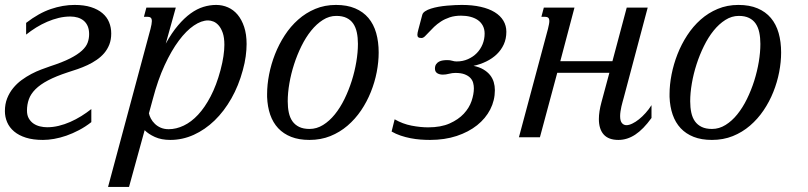

<svg xmlns="http://www.w3.org/2000/svg" viewBox="-22 -549 3232 768"><path d="M178.2 -283.7Q228 -299.8 258.5 -315.4Q289.1 -331.1 305.9 -346.7Q322.8 -362.3 328.6 -378.4Q334.5 -394.5 334.5 -412.6Q334.5 -430.7 328.9 -444.1Q323.2 -457.5 313 -466.1Q302.7 -474.6 289.1 -478.8Q275.4 -482.9 259.3 -482.9Q235.8 -482.9 212.6 -477.3Q189.5 -471.7 166.7 -461.9Q144 -452.1 122.8 -439Q101.6 -425.8 82.5 -410.6V-457.5Q133.3 -496.6 181.4 -512.9Q229.5 -529.3 276.4 -529.3Q314.5 -529.3 342 -520.5Q369.6 -511.7 387.7 -496.3Q405.8 -481 414.3 -460.2Q422.9 -439.5 422.9 -415Q422.9 -390.1 415.3 -370.8Q407.7 -351.6 394.8 -336.4Q381.8 -321.3 364.7 -309.6Q347.7 -297.9 328.4 -288.8Q309.1 -279.8 288.8 -272.7Q268.6 -265.6 249.5 -259.8Q201.7 -244.1 170.2 -227.5Q138.7 -210.9 119.9 -192.1Q101.1 -173.3 93.5 -152.1Q85.9 -130.9 85.9 -106.9Q85.9 -87.9 93.3 -75.2Q100.6 -62.5 112.1 -54.7Q123.5 -46.9 137.9 -43.5Q152.3 -40 166.5 -40Q189.9 -40 213.1 -45.7Q236.3 -51.3 259 -61.3Q281.7 -71.3 303 -84.5Q324.2 -97.7 343.3 -112.8V-60.5Q319.8 -42 294.2 -28.6Q268.6 -15.1 243.4 -6.3Q218.3 2.4 194.3 6.6Q170.4 10.7 149.9 10.7Q110.4 10.7 81.8 1.7Q53.2 -7.3 34.4 -23.2Q15.6 -39.1 6.6 -60.1Q-2.4 -81.1 -2.4 -104.5Q-2.4 -132.8 6.6 -155.5Q15.6 -178.2 30.5 -196.5Q45.4 -214.8 64.5 -228.8Q83.5 -242.7 103.5 -253.2Q123.5 -263.7 143.1 -271Q162.6 -278.3 178.2 -283.7Z M573.7 -95.7Q575.7 -85.9 581.5 -74.7Q587.4 -63.5 597.2 -54Q606.9 -44.4 620.8 -38.3Q634.8 -32.2 652.8 -32.2Q682.6 -32.2 712.9 -46.6Q743.2 -61 770.3 -90.1Q797.4 -119.1 820.6 -163.6Q843.8 -208 859.9 -268.1Q868.2 -299.3 871.8 -324.5Q875.5 -349.6 875.5 -369.6Q875.5 -398.9 868.9 -417.7Q862.3 -436.5 852.5 -447.5Q842.8 -458.5 831.5 -462.9Q820.3 -467.3 810.5 -467.3Q783.7 -467.3 753.4 -446.8Q723.1 -426.3 693.4 -386.5Q663.6 -346.7 636.5 -288.1Q609.4 -229.5 589.4 -153.3ZM681.2 -518.6 641.1 -374.5Q665 -418 690.2 -447.5Q715.3 -477.1 740.7 -495.4Q766.1 -513.7 791.7 -521.5Q817.4 -529.3 842.8 -529.3Q867.7 -529.3 889.9 -519.5Q912.1 -509.8 928.5 -490.2Q944.8 -470.7 954.6 -441.4Q964.4 -412.1 964.4 -373Q964.4 -350.1 960.9 -324Q957.5 -297.9 949.2 -268.1Q932.6 -206.5 903.6 -155.3Q874.5 -104 836.4 -67.1Q798.3 -30.3 753.2 -9.8Q708 10.7 659.2 10.7Q623.5 10.7 597.7 -1Q571.8 -12.7 556.6 -28.3L494.1 198.7H410.2L580.1 -433.6Q582.5 -443.8 584 -451.4Q585.4 -459 585.4 -464.4Q585.4 -474.6 580.8 -478.3Q576.2 -481.9 567.4 -481.9H553.7L563.5 -518.6Z M1046.4 -172.4Q1046.4 -210 1054.4 -251.2Q1062.5 -292.5 1078.1 -332.3Q1093.8 -372.1 1116.9 -407.7Q1140.1 -443.4 1170.7 -470.5Q1201.2 -497.6 1239 -513.4Q1276.9 -529.3 1321.8 -529.3Q1366.2 -529.3 1398.4 -515.6Q1430.7 -502 1451.7 -477.1Q1472.7 -452.1 1482.7 -417Q1492.7 -381.8 1492.7 -338.9Q1492.7 -301.3 1484.9 -260.7Q1477.1 -220.2 1461.4 -181.2Q1445.8 -142.1 1422.4 -107.4Q1398.9 -72.8 1368.2 -46.4Q1337.4 -20 1299.3 -4.6Q1261.2 10.7 1215.8 10.7Q1173.8 10.7 1142.8 -1.5Q1111.8 -13.7 1090.8 -36.1Q1069.8 -58.6 1058.8 -90.3Q1047.9 -122.1 1046.4 -161.1ZM1323.2 -485.4Q1294.9 -485.4 1269.5 -469.2Q1244.1 -453.1 1222.7 -426.5Q1201.2 -399.9 1183.8 -364.7Q1166.5 -329.6 1154.3 -291.7Q1142.1 -253.9 1135.5 -215.6Q1128.9 -177.2 1128.9 -144Q1128.9 -119.1 1133.3 -98.6Q1137.7 -78.1 1147.9 -63.7Q1158.2 -49.3 1174.8 -41.3Q1191.4 -33.2 1216.3 -33.2Q1244.6 -33.2 1270.3 -49.1Q1295.9 -64.9 1317.4 -91.6Q1338.9 -118.2 1356 -153.1Q1373 -188 1385 -225.8Q1397 -263.7 1403.3 -301.8Q1409.7 -339.8 1409.7 -373.5Q1409.7 -398.4 1405.3 -419.2Q1400.9 -439.9 1390.9 -454.6Q1380.9 -469.2 1364.3 -477.3Q1347.7 -485.4 1323.2 -485.4Z M1822.3 -486.3Q1796.9 -486.3 1777.1 -479.7Q1757.3 -473.1 1741.9 -463.1Q1726.6 -453.1 1714.6 -441.7Q1702.6 -430.2 1693.6 -420.2Q1684.6 -410.2 1677.5 -403.6Q1670.4 -397 1664.1 -397Q1654.8 -397 1651.1 -400.1Q1647.5 -403.3 1647.5 -409.7Q1647.5 -416.5 1651.4 -430.7L1667 -489.3Q1668.9 -497.6 1678.5 -503.9Q1688 -510.3 1701.9 -514.6Q1715.8 -519 1732.4 -522Q1749 -524.9 1765.9 -526.4Q1782.7 -527.8 1798.3 -528.6Q1814 -529.3 1825.2 -529.3Q1867.7 -529.3 1900.9 -521.7Q1934.1 -514.2 1956.8 -500.2Q1979.5 -486.3 1991.5 -466.3Q2003.4 -446.3 2003.4 -421.9Q2003.4 -394 1993.2 -371.6Q1982.9 -349.1 1965.1 -332Q1947.3 -314.9 1923.3 -303.2Q1899.4 -291.5 1872.1 -285.6Q1895.5 -280.8 1911.6 -271.2Q1927.7 -261.7 1938 -249Q1948.2 -236.3 1952.9 -220.7Q1957.5 -205.1 1957.5 -188.5Q1957.5 -147.5 1939 -111.3Q1920.4 -75.2 1886.5 -48.1Q1852.5 -21 1804.7 -5.1Q1756.8 10.7 1698.2 10.7Q1680.7 10.7 1660.6 9.3Q1640.6 7.8 1620.4 3.9Q1600.1 0 1580.6 -6.6Q1561 -13.2 1544.4 -22.9L1556.6 -71.8Q1588.9 -53.2 1624.3 -46.4Q1659.7 -39.6 1690.4 -39.6Q1741.7 -39.6 1776.6 -55.2Q1811.5 -70.8 1833.3 -94.2Q1855 -117.7 1864.3 -145Q1873.5 -172.4 1873.5 -195.8Q1873.5 -206.5 1870.6 -217.5Q1867.7 -228.5 1859.4 -237.3Q1851.1 -246.1 1836.7 -251.7Q1822.3 -257.3 1799.3 -257.3Q1787.1 -257.3 1774.2 -253.9Q1761.2 -250.5 1749.5 -250.5Q1735.8 -250.5 1726.8 -256.3Q1717.8 -262.2 1717.8 -274.4Q1717.8 -285.2 1722.4 -292Q1727.1 -298.8 1734.1 -302.5Q1741.2 -306.2 1750 -307.4Q1758.8 -308.6 1767.6 -308.6Q1778.3 -308.6 1786.9 -305.9Q1795.4 -303.2 1804.7 -303.2Q1829.1 -303.2 1849.6 -312.3Q1870.1 -321.3 1885 -336.4Q1899.9 -351.6 1908.2 -371.8Q1916.5 -392.1 1916.5 -414.6Q1916.5 -432.6 1909.2 -446.3Q1901.9 -460 1889.2 -468.8Q1876.5 -477.5 1859.4 -481.9Q1842.3 -486.3 1822.3 -486.3Z M2472.7 -157.2Q2470.7 -150.4 2468.3 -141.4Q2465.8 -132.3 2463.6 -122.8Q2461.4 -113.3 2460 -103.3Q2458.5 -93.3 2458.5 -84.5Q2458.5 -65.4 2465.6 -56.9Q2472.7 -48.3 2483.9 -48.3Q2494.1 -48.3 2507.3 -54.7Q2520.5 -61 2533.9 -71.8Q2547.4 -82.5 2560.5 -97.2Q2573.7 -111.8 2584 -128.4V-77.1Q2551.3 -31.7 2519 -10.5Q2486.8 10.7 2451.7 10.7Q2412.1 10.7 2392.8 -11Q2373.5 -32.7 2373.5 -72.8Q2373.5 -102.1 2383.8 -140.1L2415.5 -257.8H2207L2137.7 0H2053.7L2169.9 -433.6Q2172.4 -443.8 2173.8 -451.4Q2175.3 -459 2175.3 -464.4Q2175.3 -474.6 2170.7 -478.3Q2166 -481.9 2157.2 -481.9H2143.6L2153.3 -518.6H2275.9L2219.2 -304.2H2427.7L2484.9 -518.6H2568.8Z M2656.2 -172.4Q2656.2 -210 2664.3 -251.2Q2672.4 -292.5 2688 -332.3Q2703.6 -372.1 2726.8 -407.7Q2750 -443.4 2780.5 -470.5Q2811 -497.6 2848.9 -513.4Q2886.7 -529.3 2931.6 -529.3Q2976.1 -529.3 3008.3 -515.6Q3040.5 -502 3061.5 -477.1Q3082.5 -452.1 3092.5 -417Q3102.5 -381.8 3102.5 -338.9Q3102.5 -301.3 3094.7 -260.7Q3086.9 -220.2 3071.3 -181.2Q3055.7 -142.1 3032.2 -107.4Q3008.8 -72.8 2978 -46.4Q2947.3 -20 2909.2 -4.6Q2871.1 10.7 2825.7 10.7Q2783.7 10.7 2752.7 -1.5Q2721.7 -13.7 2700.7 -36.1Q2679.7 -58.6 2668.7 -90.3Q2657.7 -122.1 2656.2 -161.1ZM2933.1 -485.4Q2904.8 -485.4 2879.4 -469.2Q2854 -453.1 2832.5 -426.5Q2811 -399.9 2793.7 -364.7Q2776.4 -329.6 2764.2 -291.7Q2752 -253.9 2745.4 -215.6Q2738.8 -177.2 2738.8 -144Q2738.8 -119.1 2743.2 -98.6Q2747.6 -78.1 2757.8 -63.7Q2768.1 -49.3 2784.7 -41.3Q2801.3 -33.2 2826.2 -33.2Q2854.5 -33.2 2880.1 -49.1Q2905.8 -64.9 2927.2 -91.6Q2948.7 -118.2 2965.8 -153.1Q2982.9 -188 2994.9 -225.8Q3006.8 -263.7 3013.2 -301.8Q3019.5 -339.8 3019.5 -373.5Q3019.5 -398.4 3015.1 -419.2Q3010.7 -439.9 3000.7 -454.6Q2990.7 -469.2 2974.1 -477.3Q2957.5 -485.4 2933.1 -485.4Z"/></svg>

Font: Arian Grqi
Style: Italic
Weight: 400
Italic angle: -15°
Designer: Ruben Hakobyan (Tarumian)
Foundry: Ruben Hakobyan (Tarumian)
Version: Version 1.002